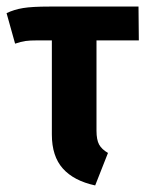

<svg xmlns="http://www.w3.org/2000/svg" viewBox="-27 -550 444 585"><path d="M302 -84 263 15Q198 1 164.5 -36.5Q131 -74 131 -140V-427H90Q63 -427 50 -425Q37 -423 19 -417L-7 -510Q16 -521 43.5 -525.5Q71 -530 124 -530H395L396 -427H267V-152Q267 -124 275 -109.5Q283 -95 302 -84Z"/></svg>

Font: Fira Sans Compressed SemiBold
Style: Regular
Weight: 600
Width: 1
Designer: bBox Type GmbH & Carrois Corporate GbR & Edenspiekermann AG
Foundry: bBox Type GmbH & Carrois Corporate GbR & Edenspiekermann AG
Version: Version 4.301